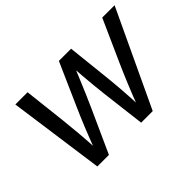

<svg xmlns="http://www.w3.org/2000/svg" viewBox="-99 -780 1020 1020"><g transform="rotate(-45 410.5 -270.5)"><path d="M150.9 0 75.7 -541H167.5L194.3 -304.7Q199.7 -254.9 205.1 -194.6Q210.4 -134.3 213.9 -60.1H199.2Q225.6 -130.9 250.2 -191.7Q274.9 -252.4 298.3 -304.7L402.8 -541H494.6L520 -304.7Q525.4 -254.9 530 -194.6Q534.7 -134.3 537.6 -60.1H522.5Q549.3 -131.3 574.2 -191.7Q599.1 -252 622.6 -304.7L728.5 -541H821.3L566.9 0H480L450.2 -245.1Q446.3 -279.8 442.4 -317.9Q438.5 -356 435.3 -397.2Q432.1 -438.5 429.2 -481H448.7Q431.6 -439 414.6 -398.2Q397.5 -357.4 381.1 -318.8Q364.7 -280.3 348.6 -244.6L237.8 0Z"/></g></svg>

Font: Inter 17pt
Style: Italic
Weight: 400
Italic angle: -9.3988°
Version: Version 4.001;git-66647c0bb